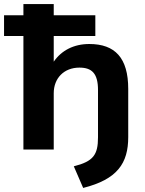

<svg xmlns="http://www.w3.org/2000/svg" viewBox="-42 -739 719 949"><path d="M369.1 189.9C538.1 147.5 591.8 67.9 591.8 -61.5V-299.3C591.8 -453.1 526.4 -521.5 399.4 -521.5C322.8 -521.5 261.7 -489.7 223.6 -434.1V-561H429.2V-663.6H223.6V-718.8H73.7V-663.6H-22V-561H73.7V0H223.6V-278.3C223.6 -352.5 274.4 -404.8 350.6 -404.8C413.1 -404.8 442.4 -375 442.4 -293.9V-60.5C442.4 26.4 419.4 58.6 322.8 83Z"/></svg>

Font: Winston
Style: Bold
Weight: 700
Designer: Vernon Adams, Kim Jin-seong, David Berlow, Cristiano Sobral
Foundry: The Winston Project Authors
Version: Version 3.004